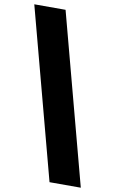

<svg xmlns="http://www.w3.org/2000/svg" viewBox="-109 -793 626 1046"><g transform="rotate(10 204.5 -270.0)"><path d="M416 200H243L-7 -740H166Z"/></g></svg>

Font: Livvic Black
Style: Regular
Weight: 900
Designer: Jacques Le Bailly, Baron von Fonthausen
Version: Version 1.001; ttfautohint (v1.8.2)